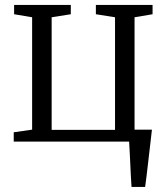

<svg xmlns="http://www.w3.org/2000/svg" viewBox="-20 -562 666 762"><path d="M502 180Q500.5 157 499.2 133.8Q498 110.5 497 87.5Q496 64.5 494.8 42.2Q493.5 20 492.5 0H34.5V-37L107.5 -47.5V-493.5L36 -505.5V-542.5H261V-505.5L185 -493.5V-46.5H436.5V-493.5L360.5 -505.5V-542.5H585.5V-505.5L514 -493.5V-47.5H583Q580.5 -25 577.8 -2.2Q575 20.5 572.5 43.5Q570 66.5 567.2 89.5Q564.5 112.5 561.8 135.2Q559 158 556 180Z"/></svg>

Font: Merriweather 48pt Light
Style: Regular
Weight: 300
Version: Version 2.100